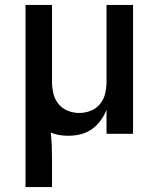

<svg xmlns="http://www.w3.org/2000/svg" viewBox="-20 -540 640 775"><path d="M83 215V-520H190V-210Q190 -186 195.5 -162.5Q201 -139 216 -120.5Q231 -102 253.5 -93Q276 -84 300 -84Q324 -84 346.5 -93Q369 -102 384 -120.5Q399 -139 404.5 -162.5Q410 -186 410 -210V-520H517V0H410V-97Q401 -74 386 -53.5Q371 -33 350.5 -18.5Q330 -4 305.5 2Q281 8 256 8Q237 8 219 5Q201 2 185 -5Q188 23 189 51Q190 79 190 107V215Z"/></svg>

Font: Iosevka Semibold Extended
Style: Regular
Weight: 600
Width: 7
Monospace: yes
Designer: Belleve Invis
Foundry: Belleve Invis
Version: Version 32.5.0; ttfautohint (v1.8.4)